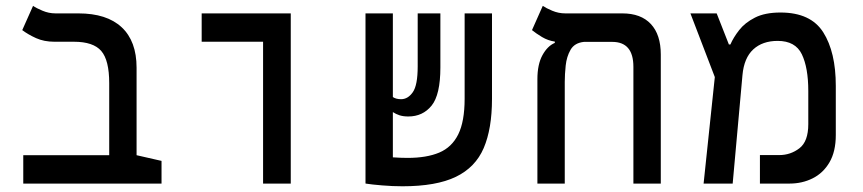

<svg xmlns="http://www.w3.org/2000/svg" viewBox="-20 -632 2970 661"><path d="M536.1 -78.1V0H60.1V-97.7H356V-345.7Q356 -424.8 328.6 -456.5Q301.3 -488.3 234.4 -488.3H167.5Q131.8 -488.3 104.2 -500.7Q76.7 -513.2 56.6 -528.3L93.8 -611.8Q105 -604 126.5 -595Q147.9 -585.9 171.4 -585.9H250Q347.7 -585.9 398.9 -538.1Q450.2 -490.2 450.2 -398.9V-97.7Z M885.7 0V-488.3H674.3V-585.9H981V0Z M1365.7 9.3Q1331.5 9.3 1295.9 6.3Q1260.3 3.4 1238.8 0V-0.5H1238.3V-585.9H1332.5V-297.9Q1343.3 -290.5 1360.8 -290.5Q1384.3 -290.5 1401.1 -314.5Q1418 -338.4 1418 -403.3V-585.9H1496.1V-399.9Q1496.1 -305.7 1465.8 -268.3Q1435.5 -231 1385.7 -231Q1368.2 -231 1355.5 -235.1Q1342.8 -239.3 1332.5 -246.1V-90.3Q1345.7 -89.4 1358.9 -88.9Q1372.1 -88.4 1383.3 -88.4Q1448.7 -88.4 1492.2 -106.7Q1535.6 -125 1557.6 -169.4Q1579.6 -213.9 1579.6 -292V-585.9H1673.8V-291.5Q1673.8 -189 1645.3 -122.3Q1616.7 -55.7 1549.3 -23.2Q1481.9 9.3 1365.7 9.3Z M2254.9 -444.3V0H2160.6V-401.9Q2160.6 -487.8 2087.9 -487.8H1990.2Q1958 -484.4 1944.3 -460.7Q1930.7 -437 1927.5 -406.2Q1924.3 -375.5 1924.3 -350.1V0H1830.1V-359.4Q1830.1 -410.2 1847.4 -441.9Q1864.7 -473.6 1890.1 -484.4V-488.8Q1866.7 -492.2 1845.9 -504.6Q1825.2 -517.1 1811.5 -528.3L1848.6 -611.8Q1859.9 -604 1881.3 -595Q1902.8 -585.9 1926.3 -585.9H2122.6Q2186.5 -585.9 2220.7 -549.3Q2254.9 -512.7 2254.9 -444.3Z M2402.3 0 2440.9 -366.7 2356.9 -585.9H2447.3L2489.3 -479H2494.6Q2504.9 -502.9 2524.7 -528.3Q2544.4 -553.7 2578.9 -571.3Q2613.3 -588.9 2667 -588.9Q2771 -588.9 2814.2 -520.8Q2857.4 -452.6 2857.4 -336.4V-167Q2857.4 -110.4 2835.7 -73.2Q2814 -36.1 2777.8 -18.1Q2741.7 0 2698.2 0H2596.2V-98.1H2662.6Q2701.7 -98.1 2732.2 -121.6Q2762.7 -145 2762.7 -204.6V-318.8Q2762.7 -398.9 2740.5 -445.1Q2718.3 -491.2 2657.2 -491.2Q2605 -491.2 2573.2 -461.9Q2541.5 -432.6 2536.1 -373.5L2502.4 0Z"/></svg>

Font: Cascadia Mono PL
Style: Regular
Weight: 400
Monospace: yes
Designer: Aaron Bell
Foundry: Saja Typeworks
Version: Version 2404.023; ttfautohint (v1.8.4)